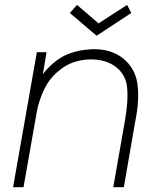

<svg xmlns="http://www.w3.org/2000/svg" viewBox="-20 -780 637 800"><path d="M382.5 -631 271 -726 301 -759.5 390.5 -682.5 509.5 -759.5 527 -726ZM543.5 -274 496 0H452L500 -274Q515.5 -361 509.5 -415.5Q504.5 -470 460.5 -503Q419.5 -532.5 358.5 -532.5Q322.5 -532.5 288.8 -521.2Q255 -510 228 -487.5Q176.5 -447.5 152 -379Q139 -346.5 132.5 -309.5L78 0H34.5L133.5 -562.5H174L158.5 -471Q168 -483.5 179.2 -495.2Q190.5 -507 204 -518.5Q235.5 -545.5 274.2 -558.8Q313 -572 352 -574Q356 -574.5 361 -574.8Q366 -575 373 -575Q443 -575 490.5 -538.5Q543 -497.5 552.5 -431Q562 -364.5 543.5 -274Z"/></svg>

Font: Russisch Sans ExtraLight
Style: Italic
Weight: 200
Width: 4
Italic angle: -10°
Designer: Michael Sharanda (font) & Cristiano Sobral (main changes)
Foundry: Michael Sharanda
Version: Version 2.00;September 8, 2020;FontCreator 13.0.0.2681 64-bi